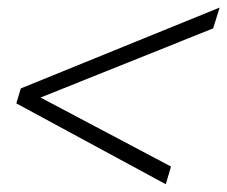

<svg xmlns="http://www.w3.org/2000/svg" viewBox="-20 -468 585 494"><path d="M70.5 -211.5 74 -222.5 420 -39.5 406.5 6 22 -202 33.5 -240.5 545 -448.5 528.5 -395Z"/></svg>

Font: Newsreader 17pt
Style: Italic
Weight: 400
Italic angle: -17°
Version: Version 1.003